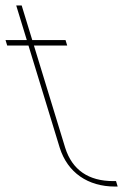

<svg xmlns="http://www.w3.org/2000/svg" viewBox="-185 -694 510 704"><path d="M-60.6 -527 54.1 -152C79.8 -71 139.4 -30 230.4 -30H240.4L246.5 -10H236.5C137.5 -10 62.9 -61 34.1 -152L-80.6 -527H-148.6H-158.6L-164.7 -547H-154.7H-86.7L-122.5 -664L-125.5 -674H-105.5L-102.5 -664L-66.7 -547H45.3H55.3L61.4 -527H51.4Z"/></svg>

Font: Nordica Plus
Style: NordicaClassicUltLtCondOpObl
Weight: 300
Version: Version 1.01